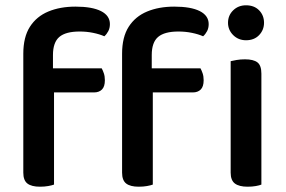

<svg xmlns="http://www.w3.org/2000/svg" viewBox="-20 -699 1079 725"><path d="M161 -350V-441H364Q368 -434 372 -422.5Q376 -411 376 -396Q376 -372 365 -361Q354 -350 335 -350ZM180 -491V-364H68V-496Q68 -559 93 -598Q118 -637 162.5 -655.5Q207 -674 265 -674Q328 -674 361.5 -657Q395 -640 395 -608Q395 -593 389 -581.5Q383 -570 374 -562Q356 -570 331.5 -575Q307 -580 281 -580Q228 -580 204 -559.5Q180 -539 180 -491ZM68 -401H184V-2Q176 1 162 3.5Q148 6 131 6Q99 6 83.5 -6Q68 -18 68 -47ZM534 -350V-441H737Q741 -434 745 -422.5Q749 -411 749 -396Q749 -372 738 -361Q727 -350 708 -350ZM553 -491V-364H441V-496Q441 -559 466 -598Q491 -637 535.5 -655.5Q580 -674 638 -674Q701 -674 734.5 -657Q768 -640 768 -608Q768 -593 762 -581.5Q756 -570 747 -562Q729 -570 704.5 -575Q680 -580 654 -580Q601 -580 577 -559.5Q553 -539 553 -491ZM441 -401H557V-2Q549 1 535 3.5Q521 6 504 6Q472 6 456.5 -6Q441 -18 441 -47ZM841 -613Q841 -641 860.5 -660Q880 -679 909 -679Q940 -679 958.5 -660Q977 -641 977 -613Q977 -586 958.5 -566.5Q940 -547 909 -547Q880 -547 860.5 -566.5Q841 -586 841 -613ZM851 -264H967V-2Q960 1 946 3.5Q932 6 915 6Q883 6 867 -6Q851 -18 851 -47ZM967 -205H851V-468Q859 -470 873.5 -472.5Q888 -475 905 -475Q937 -475 952 -463.5Q967 -452 967 -421Z"/></svg>

Font: BalooTamma2SemiBold
Style: Regular
Weight: 600
Designer: Divya Kowshik, Shuchita Grover and Ek Type
Foundry: Ek Type
Version: Version 1.700